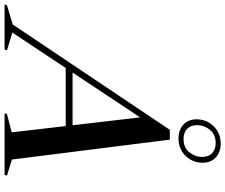

<svg xmlns="http://www.w3.org/2000/svg" viewBox="-175 -893 986 840"><g transform="rotate(90 318.0 -473.0)"><path d="M596 -32 666.5 -10.5 663 0H393.5L397 -10.5L477 -31L449.5 -267.5H195.5L40.5 -34L118 -10.5L114.5 0H-82.5L-79 -10.5L5 -35.5L466 -723H509ZM215.5 -297.5H446L411.5 -593ZM527 -945.5Q563.5 -945.5 586.8 -924.2Q610 -903 610 -867Q610 -823.5 580.2 -792.2Q550.5 -761 503 -761Q466.5 -761 443.2 -782.5Q420 -804 420 -840Q420 -883 449.8 -914.2Q479.5 -945.5 527 -945.5ZM506 -783Q544 -783 564.2 -808.2Q584.5 -833.5 584.5 -864.5Q584.5 -893 568 -908.2Q551.5 -923.5 524 -923.5Q486 -923.5 465.8 -898.2Q445.5 -873 445.5 -842.5Q445.5 -814 462 -798.5Q478.5 -783 506 -783Z"/></g></svg>

Font: Newsreader Display Medium
Style: Italic
Weight: 500
Italic angle: -17°
Designer: Hugues Gentile
Foundry: Production Type
Version: Version 1.001